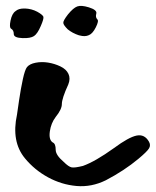

<svg xmlns="http://www.w3.org/2000/svg" viewBox="-20 -628 532 655"><path d="M96 -505Q84 -497 57 -498Q27 -499 27 -512Q27 -525 18 -530Q11 -534 16 -558Q21 -582 33 -590Q43 -599 62 -599Q65 -599 66 -599Q88 -598 107 -588Q125 -578 128 -571Q130 -564 119 -539Q108 -513 96 -505ZM248 -508Q227 -515 211 -528Q196 -543 196 -550Q195 -557 212 -579Q230 -601 243.5 -606Q257 -611 283 -603Q312 -594 308.5 -581.5Q305 -569 312 -562Q318 -557 307 -535Q296 -513 283 -508Q270 -502 252 -507Q251 -507 248 -508ZM488 -145Q495 -133 488.5 -122Q482 -111 452 -86Q404 -46 341 -13Q292 11 241 6.5Q190 2 144 -23Q98 -48 65 -88Q18 -145 38 -237Q39 -245 45 -285.5Q51 -326 58 -358Q65 -390 72 -399Q81 -410 101.5 -414Q122 -418 144 -414.5Q166 -411 186 -401.5Q206 -392 213.5 -376Q221 -360 213 -340Q191 -292 191 -273Q191 -255 170 -229Q154 -208 150 -179.5Q146 -151 160 -142Q170 -138 170 -117Q170 -99 197 -76Q214 -59 224.5 -57Q235 -55 263 -62Q305 -77 369 -123Q419 -160 446 -165.5Q473 -171 488 -145Z"/></svg>

Font: Beth Ellen
Style: Regular
Weight: 400
Designer: Alyson Diaz
Version: Version 2.000